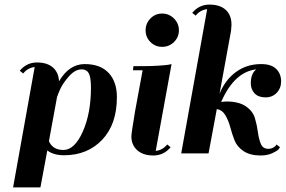

<svg xmlns="http://www.w3.org/2000/svg" viewBox="-20 -668 1244 836"><path d="M259 8Q213 8 186 -13L156 148H37L131 -376Q101 -373 81 -348L66 -360Q96 -396 141 -396Q185 -396 210 -374.5Q235 -353 237 -314Q281 -389 349 -389Q417 -389 453 -350.5Q489 -312 489 -245Q489 -127 425 -59.5Q361 8 259 8ZM229 -249 193 -53Q210 -15 256 -15Q305 -15 340.5 -95Q376 -175 376 -286Q376 -332 366.5 -349Q357 -366 336 -366Q307 -366 280.5 -336Q254 -306 242 -279.5Q230 -253 230 -249Z M727 -389 658 -11Q688 -14 708 -39L723 -27Q693 9 648 9Q603 9 577.5 -14Q552 -37 552 -74Q552 -87 568 -183L601 -362H559L561 -380H604Q638 -380 669 -382Q700 -384 713 -386ZM635 -485Q614 -506 614 -536Q614 -566 635 -587.5Q656 -609 686 -609Q716 -609 737.5 -587.5Q759 -566 759 -536Q759 -506 737.5 -485Q716 -464 686 -464Q656 -464 635 -485Z M1148 -20Q1160 -20 1169 -25Q1178 -30 1181 -34L1184 -39L1199 -27Q1197 -23 1192 -17Q1187 -11 1165.5 -1Q1144 9 1115 9Q1069 9 1040.5 -10Q1012 -29 1001 -57.5Q990 -86 982.5 -114.5Q975 -143 961.5 -166Q948 -189 924 -193Q917 -154 905 -91Q893 -28 888 0H769L882 -628Q852 -625 832 -600L817 -612Q847 -648 892 -648Q938 -648 963 -625Q988 -602 988 -560Q988 -552 986 -534Q963 -407 936 -260Q961 -321 1008 -355Q1055 -389 1117 -389Q1161 -389 1182.5 -368Q1204 -347 1204 -314Q1204 -284 1185 -264Q1166 -244 1136 -244Q1105 -244 1088.5 -261.5Q1072 -279 1072 -305Q1072 -348 1096 -366Q1000 -355 943 -224Q957 -226 967 -226Q1020 -226 1050.5 -205Q1081 -184 1090 -153.5Q1099 -123 1103 -92.5Q1107 -62 1116 -41Q1125 -20 1148 -20Z"/></svg>

Font: Sail
Style: Regular
Weight: 400
Designer: Miguel Hernandez
Foundry: Miguel Hernandez
Version: Version 1.002